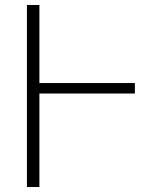

<svg xmlns="http://www.w3.org/2000/svg" viewBox="-20 -750 609 770"><path d="M521 -417V-375H138V0H88V-730H138V-417Z"/></svg>

Font: M PLUS 1p Light
Style: Regular
Weight: 300
Version: Version 1.061